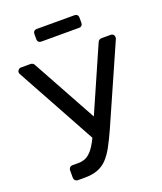

<svg xmlns="http://www.w3.org/2000/svg" viewBox="-157 -972 903 1072"><g transform="rotate(-20 294.5 -436.0)"><path d="M119 0Q109 0 102.5 -6.5Q96 -13 96 -23V-65Q96 -76 102.5 -82.5Q109 -89 119 -89H154Q186 -89 209 -104.5Q232 -120 252.5 -153Q273 -186 295 -239L490 -683Q493 -692 500 -696Q507 -700 515 -700H569Q577 -700 583 -694Q589 -688 589 -680Q589 -676 588.5 -672.5Q588 -669 586 -666L382 -204Q358 -151 337 -112.5Q316 -74 292 -49Q268 -24 236 -12Q204 0 159 0ZM289 -170 16 -668Q13 -674 13 -679Q13 -687 19.5 -693.5Q26 -700 34 -700H91Q99 -700 105 -696Q111 -692 115 -683L342 -270ZM191 -797Q181 -797 175 -803Q169 -809 169 -819V-850Q169 -860 175 -866Q181 -872 191 -872H414Q425 -872 431 -866Q437 -860 437 -850V-819Q437 -809 431 -803Q425 -797 414 -797Z"/></g></svg>

Font: RubikRegular
Style: Regular
Weight: 400
Designer: Hubert and Fischer
Foundry: Hubert and Fischer
Version: Version 2.300;gftools[0.9.30]